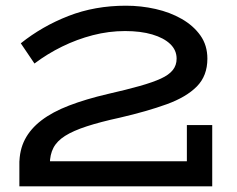

<svg xmlns="http://www.w3.org/2000/svg" viewBox="-20 -654 831 674"><path d="M48 0V-88H636V-215H725V0ZM708 -448Q708 -388 671 -350.5Q634 -313 565 -288Q496 -263 401 -241Q332 -226 284.5 -210.5Q237 -195 208.5 -177Q180 -159 167.5 -135Q155 -111 155 -78H48Q48 -127 67.5 -164.5Q87 -202 125.5 -231.5Q164 -261 222.5 -283.5Q281 -306 358 -324Q424 -339 470 -352Q516 -365 544.5 -378Q573 -391 586.5 -408Q600 -425 600 -448Q600 -478 577.5 -499.5Q555 -521 514.5 -533Q474 -545 419 -545Q362 -545 306 -530.5Q250 -516 198 -490.5Q146 -465 101 -431L53 -502Q128 -562 220.5 -598Q313 -634 422 -634Q475 -634 526 -622.5Q577 -611 618 -587.5Q659 -564 683.5 -529.5Q708 -495 708 -448Z"/></svg>

Font: BioRhyme SemiExpanded
Style: Regular
Weight: 400
Width: 6
Designer: Aoife Mooney
Foundry: Aoife Mooney Type
Version: Version 1.600;gftools[0.9.33]